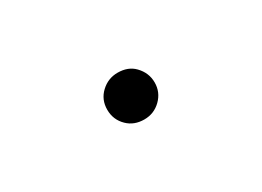

<svg xmlns="http://www.w3.org/2000/svg" viewBox="-20 -595 627 459"><g transform="rotate(-30 293.0 -365.5)"><path d="M293 -429.7Q321.8 -429.7 338.9 -412.1Q358.4 -392.1 358.4 -365.2Q358.4 -338.4 338.9 -319.3Q319.8 -300.8 293 -300.8Q265.1 -300.8 247.1 -318.4Q227.5 -337.4 227.5 -365.2Q227.5 -393.1 247.1 -411.4Q266.6 -429.7 293 -429.7Z"/></g></svg>

Font: Consola Mono
Style: Book
Weight: 400
Monospace: yes
Version: Version 2.001